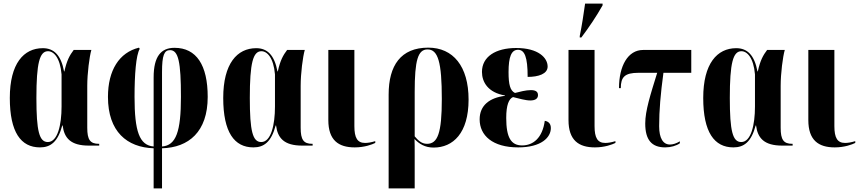

<svg xmlns="http://www.w3.org/2000/svg" viewBox="-20 -816 4822 1076"><path d="M204 10C263 10 304 -20 329 -113H331C340 -42 376 0 478 0H536V-10H534C485 -10 469 -33 469 -100V-335C469 -405 481 -498 492 -536H393C371 -507 354 -477 341 -416H339C322 -507 282 -546 220 -546C113 -546 35 -460 35 -267C35 -75 97 10 204 10ZM248 -20C200 -20 184 -81 184 -267C184 -463 202 -529 249 -529C281 -529 317 -493 325 -399V-219C325 -116 303 -20 248 -20Z M841 240H888V15C1037 11 1144 -77 1144 -273C1144 -451 1081 -548 958 -548C883 -548 841 -501 841 -382V5C761 -2 734 -80 734 -273C734 -396 742 -507 763 -542L759 -549C648 -522 585 -422 585 -273C585 -78 692 10 841 15ZM888 5V-412C888 -506 900 -535 933 -535C980 -535 994 -468 994 -273C994 -79 967 -1 888 5Z M1400 10C1459 10 1500 -20 1525 -113H1527C1536 -42 1572 0 1674 0H1732V-10H1730C1681 -10 1665 -33 1665 -100V-335C1665 -405 1677 -498 1688 -536H1589C1567 -507 1550 -477 1537 -416H1535C1518 -507 1478 -546 1416 -546C1309 -546 1231 -460 1231 -267C1231 -75 1293 10 1400 10ZM1444 -20C1396 -20 1380 -81 1380 -267C1380 -463 1398 -529 1445 -529C1477 -529 1513 -493 1521 -399V-219C1521 -116 1499 -20 1444 -20Z M1968 10C2023 10 2065 -6 2083 -15V-25C2060 -18 2042 -15 2026 -15C1983 -15 1966 -43 1966 -109V-536H1820V-143C1820 -30 1877 10 1968 10Z M2158 240H2304V49C2304 13 2304 -17 2303 -37C2329 -10 2361 11 2410 11C2519 11 2606 -70 2606 -258C2606 -445 2519 -549 2380 -549C2226 -549 2158 -449 2158 -286ZM2373 -10C2341 -10 2321 -32 2304 -52V-301C2304 -478 2322 -539 2376 -539C2435 -539 2456 -468 2456 -261C2456 -70 2433 -10 2373 -10Z M2884 10C3014 10 3067 -46 3067 -98C3067 -121 3056 -135 3033 -139C3020 -43 2968 -1 2906 -1C2844 -1 2817 -45 2817 -155C2817 -228 2832 -262 2855 -272C2887 -264 2925 -253 2952 -253C2979 -253 2995 -263 2995 -283C2995 -304 2979 -311 2955 -311C2927 -311 2893 -302 2866 -295C2839 -308 2830 -342 2830 -412C2830 -498 2846 -537 2883 -537C2920 -537 2937 -497 2937 -385C2998 -385 3049 -402 3049 -443C3049 -492 2997 -547 2873 -547C2757 -547 2681 -498 2681 -413C2681 -356 2715 -297 2810 -281V-279C2724 -268 2668 -226 2668 -147C2668 -57 2740 10 2884 10Z M3229 -606H3238C3281 -663 3322 -724 3357 -786V-796H3259C3251 -739 3241 -672 3229 -614ZM3314 10C3369 10 3411 -6 3429 -15V-25C3406 -18 3388 -15 3372 -15C3329 -15 3312 -43 3312 -109V-536H3166V-143C3166 -30 3223 10 3314 10Z M3708 10C3739 10 3770 1 3790 -13V-24C3770 -12 3751 -6 3735 -6C3696 -6 3674 -41 3674 -109C3674 -197 3682 -290 3698 -408H3854V-536H3584C3499 -536 3449 -447 3449 -322H3459C3459 -385 3482 -408 3558 -408H3663C3625 -285 3596 -196 3596 -124C3596 -32 3632 10 3708 10Z M4090 10C4149 10 4190 -20 4215 -113H4217C4226 -42 4262 0 4364 0H4422V-10H4420C4371 -10 4355 -33 4355 -100V-335C4355 -405 4367 -498 4378 -536H4279C4257 -507 4240 -477 4227 -416H4225C4208 -507 4168 -546 4106 -546C3999 -546 3921 -460 3921 -267C3921 -75 3983 10 4090 10ZM4134 -20C4086 -20 4070 -81 4070 -267C4070 -463 4088 -529 4135 -529C4167 -529 4203 -493 4211 -399V-219C4211 -116 4189 -20 4134 -20Z M4658 10C4713 10 4755 -6 4773 -15V-25C4750 -18 4732 -15 4716 -15C4673 -15 4656 -43 4656 -109V-536H4510V-143C4510 -30 4567 10 4658 10Z"/></svg>

Font: Noto Serif Display Condensed Extra
Style: Regular
Weight: 800
Width: 3
Designer: Monotype Design Team
Foundry: Monotype Imaging Inc.
Version: Version 1.900